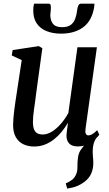

<svg xmlns="http://www.w3.org/2000/svg" viewBox="-20 -806 608 1070"><path d="M354.5 245 346.5 216Q368.5 206.5 382 195.8Q395.5 185 403 168Q412 150 411.5 124.5Q411 99 414.5 73.5Q417.5 44.5 433.5 24.5Q449.5 4.5 460.5 -10.5L525 -47.5Q508 -27.5 502 -5Q496 17.5 496.5 42Q496.5 55 498.2 71Q500 87 500 102Q500 134 488.5 160.8Q477 187.5 450 208Q431.5 222 408.8 231.2Q386 240.5 354.5 245ZM170 10.5Q137 10.5 110.8 -1.8Q84.5 -14 68.8 -40.5Q53 -67 53 -109.5Q53 -125.5 54.8 -147.5Q56.5 -169.5 59.8 -194.5Q63 -219.5 66.5 -243.5Q70 -267.5 73 -286L101 -471L45.5 -497L50.5 -527L196 -549L216 -537.5L181.5 -285.5Q179.5 -265.5 176.2 -243.5Q173 -221.5 170 -200Q167 -178.5 165.2 -159.8Q163.5 -141 163.5 -127.5Q163.5 -100.5 169.8 -85Q176 -69.5 188.2 -63Q200.5 -56.5 218.5 -56.5Q244 -56.5 270.5 -73.2Q297 -90 320.5 -117.5Q344 -145 361 -176.5L411.5 -542.5H520L456.5 -87.5Q454 -69.5 458.5 -60.5Q463 -51.5 472.5 -51.5Q482 -51.5 493.8 -58Q505.5 -64.5 521.5 -80.5L533.5 -55.5Q527 -45.5 510 -29.8Q493 -14 468.2 -2Q443.5 10 414 10Q380 10 365 -7Q350 -24 350.5 -50Q350.5 -53 351.2 -60.8Q352 -68.5 353.2 -79Q354.5 -89.5 356 -100.2Q357.5 -111 358.5 -119L357.5 -120Q342.5 -94.5 323.5 -71.2Q304.5 -48 281 -29.5Q257.5 -11 230 -0.2Q202.5 10.5 170 10.5ZM251.5 -785.5Q260 -785.5 262 -778.2Q264 -771 263.5 -760Q263.5 -752 262.2 -741.8Q261 -731.5 260.5 -723.5Q260 -693 274.8 -673.8Q289.5 -654.5 326 -654.5Q357 -654.5 374.2 -667.2Q391.5 -680 399.2 -701.8Q407 -723.5 410 -749.5Q411.5 -763.5 416.2 -774.5Q421 -785.5 431.5 -785.5H506Q506 -781.5 506 -777Q506 -772.5 504.5 -765Q492 -690 443.8 -654.2Q395.5 -618.5 320.5 -618.5Q274 -618.5 238.5 -633Q203 -647.5 183.5 -677.2Q164 -707 165.5 -753Q165.5 -761 166.5 -769.2Q167.5 -777.5 170 -785.5Z"/></svg>

Font: Merriweather 60pt Medium
Style: Italic
Weight: 500
Italic angle: -7.8°
Version: Version 2.101